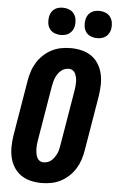

<svg xmlns="http://www.w3.org/2000/svg" viewBox="-63 -1002 642 1053"><g transform="rotate(5 258.0 -476.0)"><path d="M207 8Q176 8 146.5 1Q117 -6 93 -22.5Q69 -39 53.5 -64Q38 -89 31.5 -117.5Q25 -146 25.5 -177Q26 -208 31 -240L82 -545Q86 -570 94.5 -596Q103 -622 117.5 -645.5Q132 -669 153 -688.5Q174 -708 198.5 -720.5Q223 -733 249.5 -738Q276 -743 302 -743Q333 -743 362.5 -736Q392 -729 416 -712.5Q440 -696 455.5 -671Q471 -646 477.5 -617.5Q484 -589 483.5 -558Q483 -527 478 -495L427 -190Q423 -165 414.5 -139Q406 -113 391.5 -89.5Q377 -66 356 -46.5Q335 -27 310.5 -14.5Q286 -2 259.5 3Q233 8 207 8ZM207 -106Q219 -106 231 -110Q243 -114 252 -122.5Q261 -131 268 -141.5Q275 -152 280 -163Q285 -174 287.5 -186Q290 -198 292 -209L343 -514Q345 -526 346 -538Q347 -550 347 -561.5Q347 -573 344.5 -584.5Q342 -596 337.5 -606Q333 -616 323.5 -622.5Q314 -629 302 -629Q290 -629 278.5 -625Q267 -621 257.5 -612.5Q248 -604 241 -593.5Q234 -583 229.5 -572Q225 -561 222 -549Q219 -537 217 -526L166 -221Q164 -209 163 -197Q162 -185 162.5 -173.5Q163 -162 165 -150.5Q167 -139 171.5 -129Q176 -119 185.5 -112.5Q195 -106 207 -106ZM440 -810Q423 -810 406.5 -816.5Q390 -823 380 -836.5Q370 -850 367.5 -867.5Q365 -885 368 -903Q370 -915 376 -926.5Q382 -938 392.5 -946Q403 -954 415.5 -957Q428 -960 441 -960Q458 -960 474.5 -953.5Q491 -947 501 -933.5Q511 -920 514 -902.5Q517 -885 514 -867Q512 -855 505.5 -843.5Q499 -832 488.5 -824Q478 -816 465.5 -813Q453 -810 440 -810ZM240 -810Q223 -810 206.5 -816.5Q190 -823 180 -836.5Q170 -850 167.5 -867.5Q165 -885 168 -903Q170 -915 176 -926.5Q182 -938 192.5 -946Q203 -954 215.5 -957Q228 -960 241 -960Q258 -960 274.5 -953.5Q291 -947 301 -933.5Q311 -920 314 -902.5Q317 -885 314 -867Q312 -855 305.5 -843.5Q299 -832 288.5 -824Q278 -816 265.5 -813Q253 -810 240 -810Z"/></g></svg>

Font: Iosevka Heavy Oblique
Style: Regular
Weight: 900
Italic angle: -9°
Monospace: yes
Designer: Belleve Invis
Foundry: Belleve Invis
Version: Version 32.5.0; ttfautohint (v1.8.4)